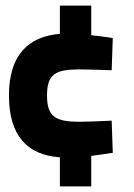

<svg xmlns="http://www.w3.org/2000/svg" viewBox="-20 -591 477 686"><path d="M194 75H306V-34C346 -39 383 -45 383 -45L379 -160C379 -160 301 -156 263 -156C177 -156 148 -175 148 -250C148 -325 177 -343 262 -343C300 -343 379 -340 379 -340L383 -455C383 -455 347 -461 306 -465V-571H194V-470C82 -461 12 -395 12 -250C12 -103 80 -37 194 -29Z"/></svg>

Font: TitilliumMaps29L
Style: 999 wt
Weight: 900
Designer: Campivisivi
Foundry: Accademia di Belle Arti di Urbino and students of MA course of Visual design